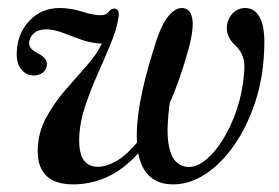

<svg xmlns="http://www.w3.org/2000/svg" viewBox="-20 -463 714 491"><path d="M446.5 -442.5Q466.5 -441.5 471.5 -416.2Q476.5 -391 462 -337Q440.5 -259.5 414 -199.5Q405.5 -136 410.2 -100.5Q415 -65 429.2 -50.5Q443.5 -36 463.5 -36Q484.5 -36 507.5 -55.2Q530.5 -74.5 551 -107.8Q571.5 -141 585.8 -183.8Q600 -226.5 604 -273Q607 -302 601 -318Q595 -334 585 -343.5Q559 -366.5 560 -392.5Q560.5 -412.5 573.8 -427.5Q587 -442.5 607.5 -442.5Q632 -442.5 645.2 -416.8Q658.5 -391 655.5 -334Q653 -263.5 632.5 -201.5Q612 -139.5 579.2 -92.2Q546.5 -45 506 -18.2Q465.5 8.5 422.5 8.5Q349 8.5 333.5 -71Q296 -29.5 254.2 -10.5Q212.5 8.5 167.5 8.5Q75.5 8.5 76.5 -78.5Q77 -122.5 97.2 -160.5Q117.5 -198.5 146 -231.5Q174.5 -264.5 201 -294.2Q227.5 -324 240.5 -351.5Q214 -352.5 189 -361.2Q164 -370 141.5 -378.8Q119 -387.5 99.5 -388Q77.5 -388 66.2 -377.5Q55 -367 54.5 -353.5Q53.5 -339 75 -327.5Q100.5 -315.5 100 -298.5Q99.5 -285.5 90 -277.8Q80.5 -270 67 -270Q46.5 -270 33.8 -286.5Q21 -303 23 -332Q25 -378 55.5 -410.2Q86 -442.5 132.5 -442.5Q161 -442.5 190 -433.2Q219 -424 237 -424Q251.5 -424 257.8 -432.8Q264 -441.5 273 -441Q286.5 -440.5 283 -417.5Q278 -386.5 262.2 -348.8Q246.5 -311 228 -269.5Q209.5 -228 196 -185.8Q182.5 -143.5 182.5 -103Q182.5 -36.5 230.5 -36.5Q252 -36.5 277.8 -51.2Q303.5 -66 330.5 -98.5Q327.5 -140.5 338 -200Q348.5 -259.5 373 -337.5Q390.5 -396.5 409.2 -420Q428 -443.5 446.5 -442.5Z"/></svg>

Font: Fraunces 144pt Soft
Style: Italic
Weight: 400
Italic angle: -16°
Version: Version 1.000;[b76b70a41]